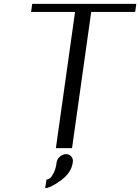

<svg xmlns="http://www.w3.org/2000/svg" viewBox="-20 -770 728 998"><path d="M688.5 -750 682.6 -708H454.1L354.5 0H270.5L370.1 -708H141.6L147.5 -750ZM358.4 73.2Q351.6 127.9 295.9 168Q240.2 208 214.8 208L221.7 163.1Q230.5 163.1 239.3 156.7Q248 150.4 259.3 128.4Q270.5 106.4 274.4 73.2Q277.3 55.7 292 43.5Q306.6 31.2 323.2 31.2Q339.8 31.2 350.6 43.5Q361.3 55.7 358.4 73.2Z"/></svg>

Font: okolaks
Style: RegularItalic
Weight: 500
Italic angle: -8°
Version: Version 000.6.0